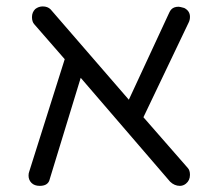

<svg xmlns="http://www.w3.org/2000/svg" viewBox="-20 -591 683 604"><path d="M577.6 -41Q577.6 -55.2 570.8 -62.5L431.2 -222.2L573.2 -519.5Q577.6 -527.8 577.6 -538.1Q577.6 -556.6 559.6 -565.9Q545.9 -569.8 542 -569.8Q527.3 -569.8 519.5 -562Q515.1 -557.6 512.2 -550.8L385.3 -277.3Q139.6 -561 139.2 -561.5Q129.9 -570.8 114.3 -570.8Q101.6 -570.8 90.8 -562.5Q80.6 -552.2 80.6 -537.4Q80.6 -522.5 87.9 -514.6L183.6 -404.8L71.8 -50.8Q69.8 -45.9 69.8 -38.6Q69.8 -24.9 79.1 -15.6Q88.4 -6.3 105 -6.3Q126.5 -6.3 133.8 -20Q135.3 -22.5 136.7 -28.3L233.9 -346.2L515.1 -19.5Q528.8 -6.3 545.9 -6.3Q556.2 -6.3 564.9 -13.2Q577.6 -23.4 577.6 -41Z"/></svg>

Font: YuPearl-ExtraLight
Style: ExtraLight
Weight: 200
Designer: Max Yao
Foundry: Max-Everyday
Version: Version 1.011; ttfautohint (v1.8.3)